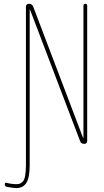

<svg xmlns="http://www.w3.org/2000/svg" viewBox="-20 -750 540 1001"><path d="M13.7 223.6Q4.9 220.7 4.9 210Q4.9 201.2 14.6 203.1Q39.1 210 65.4 210Q76.2 210 82 208Q87.9 206.1 97.2 198.2Q106.4 190.4 110.8 167.5Q115.2 144.5 115.2 110.4V-713.9Q115.2 -729.5 130.9 -730.5Q147.5 -730.5 153.3 -714.8L413.1 -31.2Q413.1 -30.3 414.1 -30.3Q415 -30.3 415 -31.2V-719.7Q415 -729.5 424.8 -730Q434.6 -730.5 434.6 -719.7V-15.6Q434.6 0 418.9 0Q402.3 0 397.5 -14.6L136.7 -699.2Q136.7 -700.2 135.7 -700.2Q134.8 -700.2 134.8 -699.2V110.4Q134.8 175.8 117.7 203.1Q100.6 230.5 65.4 230.5Q40 229.5 13.7 223.6Z"/></svg>

Font: Rounded Mgen+ 1mn thin
Style: Regular
Weight: 100
Designer: [Source Han Sans]
Ryoko NISHIZUKA  (kana & ideographs); Paul D. Hunt (Latin, Greek & Cyrillic); Wenlong ZHANG  (bopomofo
Version: Version 1.059.20150602